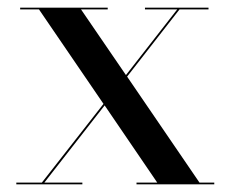

<svg xmlns="http://www.w3.org/2000/svg" viewBox="-20 -480 601 500"><path d="M22.5 -4.5V0H194.5V-4.5H95.5L252.5 -205.5L389.5 -4.5H335.5V0H538V-4.5H499.5L311 -280.5L447.5 -455.5H523V-460H357.5V-455.5H441.5L308 -284.5L191 -455.5H260.5V-460H32.5V-455.5H81.5L249.5 -209.5L89 -4.5Z"/></svg>

Font: Bodoni* 36pt
Style: Regular
Weight: 400
Version: Version 2.3